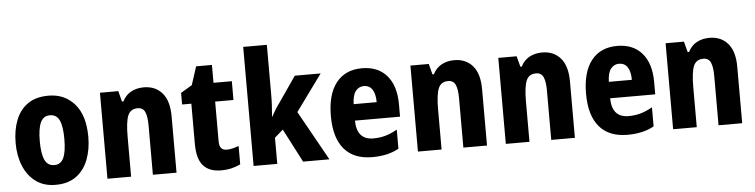

<svg xmlns="http://www.w3.org/2000/svg" viewBox="-46 -985 4802 1221"><g transform="rotate(-5 2354.5 -375.0)"><path d="M500 -276Q500 -197 475.5 -132Q451 -67 399.5 -28.5Q348 10 267 10Q192 10 140.5 -28Q89 -66 62.5 -131Q36 -196 36 -276Q36 -360 61.5 -424Q87 -488 138.5 -523.5Q190 -559 270 -559Q373 -559 436.5 -486Q500 -413 500 -276ZM190 -275Q190 -195 208.5 -155.5Q227 -116 269 -116Q311 -116 329 -155.5Q347 -195 347 -276Q347 -356 329 -395Q311 -434 268 -434Q227 -434 208.5 -395Q190 -356 190 -275Z M878 -559Q952 -559 995.5 -509Q1039 -459 1039 -360V0H888V-315Q888 -372 875 -401Q862 -430 828 -430Q782 -430 765.5 -389.5Q749 -349 749 -256V0H598V-549H715L733 -481H742Q762 -521 797.5 -540Q833 -559 878 -559Z M1370 -118Q1388 -118 1407 -122.5Q1426 -127 1447 -135V-18Q1422 -5 1391 2.5Q1360 10 1323 10Q1248 10 1209.5 -33Q1171 -76 1171 -173V-429H1112V-503L1184 -546L1222 -663H1323V-549H1440V-429H1323V-174Q1323 -118 1370 -118Z M1682 -440Q1682 -404 1680 -370.5Q1678 -337 1675 -302H1677Q1690 -326 1701.5 -345Q1713 -364 1726 -381L1842 -549H2007L1838 -317L2015 0H1847L1736 -214L1682 -167V0H1531V-760H1682Z M2271 -559Q2373 -559 2429.5 -493.5Q2486 -428 2486 -310V-231H2198Q2200 -108 2305 -108Q2346 -108 2382 -118Q2418 -128 2458 -151V-29Q2389 10 2289 10Q2170 10 2109 -62.5Q2048 -135 2048 -272Q2048 -412 2106.5 -485.5Q2165 -559 2271 -559ZM2273 -445Q2242 -445 2221.5 -420Q2201 -395 2199 -336H2346Q2346 -388 2327.5 -416.5Q2309 -445 2273 -445Z M2860 -559Q2934 -559 2977.5 -509Q3021 -459 3021 -360V0H2870V-315Q2870 -372 2857 -401Q2844 -430 2810 -430Q2764 -430 2747.5 -389.5Q2731 -349 2731 -256V0H2580V-549H2697L2715 -481H2724Q2744 -521 2779.5 -540Q2815 -559 2860 -559Z M3421 -559Q3495 -559 3538.5 -509Q3582 -459 3582 -360V0H3431V-315Q3431 -372 3418 -401Q3405 -430 3371 -430Q3325 -430 3308.5 -389.5Q3292 -349 3292 -256V0H3141V-549H3258L3276 -481H3285Q3305 -521 3340.5 -540Q3376 -559 3421 -559Z M3900 -559Q4002 -559 4058.5 -493.5Q4115 -428 4115 -310V-231H3827Q3829 -108 3934 -108Q3975 -108 4011 -118Q4047 -128 4087 -151V-29Q4018 10 3918 10Q3799 10 3738 -62.5Q3677 -135 3677 -272Q3677 -412 3735.5 -485.5Q3794 -559 3900 -559ZM3902 -445Q3871 -445 3850.5 -420Q3830 -395 3828 -336H3975Q3975 -388 3956.5 -416.5Q3938 -445 3902 -445Z M4489 -559Q4563 -559 4606.5 -509Q4650 -459 4650 -360V0H4499V-315Q4499 -372 4486 -401Q4473 -430 4439 -430Q4393 -430 4376.5 -389.5Q4360 -349 4360 -256V0H4209V-549H4326L4344 -481H4353Q4373 -521 4408.5 -540Q4444 -559 4489 -559Z"/></g></svg>

Font: Noto Sans Gujarati UI Condensed ExtraBold
Style: Regular
Weight: 800
Width: 3
Designer: Jelle Bosma - Monotype Design Team, Universal Thirst
Foundry: Monotype Imaging Inc.
Version: Version 2.106; ttfautohint (v1.8.4.7-5d5b)